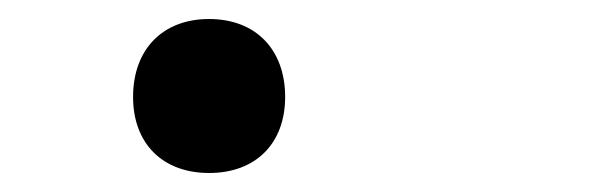

<svg xmlns="http://www.w3.org/2000/svg" viewBox="-20 -443 640 202"><path d="M200 -261C249 -261 280 -292 280 -341C280 -391 249 -423 200 -423C151 -423 120 -391 120 -341C120 -292 151 -261 200 -261Z"/></svg>

Font: Tekne LDO Light
Style: Regular
Weight: 300
Monospace: yes
Designer: Alessio Laiso, Mario Rullo, Paolo Rosset
Foundry: Alessio Laiso
Version: Version 1.000;hotconv 1.0.109;makeotfexe 2.5.65596